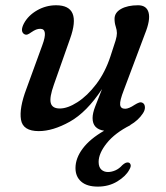

<svg xmlns="http://www.w3.org/2000/svg" viewBox="-20 -488 633 730"><path d="M523 -96.5Q530.5 -92 531 -80.5Q531.5 -69 523 -56.5Q506 -30.5 475 -12.5L475.5 -12Q417 17.5 386 56.2Q355 95 355 127.5Q355 147 365 156.5Q375 166 390.5 166Q404 166 418.5 159.8Q433 153.5 445 140Q458.5 127.5 468.5 130Q474 131 476.5 138Q479 145 471.5 157.5Q458.5 182 426 201.8Q393.5 221.5 352 221.5Q310.5 221.5 288.8 202.5Q267 183.5 267 151Q267 113.5 294.5 76.8Q322 40 376 9Q332 2.5 332 -39Q332 -57.5 341.8 -82.8Q351.5 -108 368 -149.5Q309.5 -61 245.2 -25.2Q181 10.5 127.5 10.5Q67 10.5 59.8 -33Q52.5 -76.5 80.5 -150.5L141 -316.5Q164 -378.5 133 -378.5Q125 -378.5 117.2 -375.5Q109.5 -372.5 98.5 -365Q90.5 -359 84.2 -356.8Q78 -354.5 71 -359Q56 -370 71 -399Q87.5 -429.5 121.2 -448.8Q155 -468 193.5 -468Q292 -468 246.5 -341L185 -166.5Q167.5 -117.5 173 -96.5Q178.5 -75.5 207.5 -75.5Q237 -75.5 274.5 -99.5Q312 -123.5 346 -168.2Q380 -213 400 -274Q414.5 -317 419.5 -334Q424.5 -351 424.5 -362Q424.5 -373.5 420 -387Q415.5 -400.5 415.5 -416.5Q415.5 -440 440.2 -454Q465 -468 505 -468Q537.5 -468 545 -440Q552.5 -412 531 -359L451 -146Q435 -105 436.8 -89.8Q438.5 -74.5 456 -74.5Q469.5 -74.5 492 -89.5Q501.5 -95.5 509 -98Q516.5 -100.5 523 -96.5Z"/></svg>

Font: Fraunces 9pt SuperSoft
Style: Italic
Weight: 400
Italic angle: -16°
Version: Version 1.000;[b76b70a41]